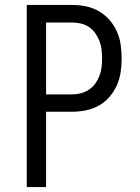

<svg xmlns="http://www.w3.org/2000/svg" viewBox="-20 -755 565 775"><path d="M88 0V-735H272Q299 -735 326.5 -729.5Q354 -724 378.5 -710Q403 -696 421.5 -675Q440 -654 451.5 -628.5Q463 -603 467 -575Q471 -547 471 -519Q471 -491 467 -463.5Q463 -436 451.5 -410.5Q440 -385 421.5 -363.5Q403 -342 378.5 -328.5Q354 -315 326.5 -309.5Q299 -304 272 -304H166V0ZM272 -374Q289 -374 306.5 -378.5Q324 -383 339 -393Q354 -403 364.5 -417.5Q375 -432 381.5 -449Q388 -466 390 -483.5Q392 -501 392 -519Q392 -537 390 -555Q388 -573 381.5 -589.5Q375 -606 364.5 -621Q354 -636 339 -646Q324 -656 306.5 -660Q289 -664 272 -664H166V-374Z"/></svg>

Font: Iosevka Pride
Style: Regular
Weight: 400
Monospace: yes
Designer: Belleve Invis
Foundry: Belleve Invis
Version: Version 30.3.1; ttfautohint (v1.8.4)